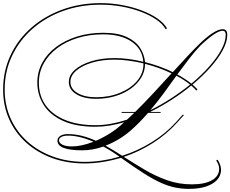

<svg xmlns="http://www.w3.org/2000/svg" viewBox="-63 -905 1476 1230"><path d="M1106 -169H1116L1073 -121Q1006 -46 917.5 10.5Q829 67 730 100Q796 142 864.5 182.5Q933 223 1007.5 249.5Q1082 276 1166 276Q1249 276 1295 249.5Q1341 223 1341 176Q1341 151 1322 123L1331 118Q1353 153 1353 182Q1353 238 1297.5 271.5Q1242 305 1147 305Q1101 305 1057.5 296Q1014 287 965.5 265Q917 243 856 204Q795 165 712 106Q655 123 596 132.5Q537 142 479 142Q365 142 270 107Q175 72 104.5 8.5Q34 -55 -4.5 -141.5Q-43 -228 -43 -331Q-43 -449 4 -550Q51 -651 136 -726Q221 -801 335 -843Q449 -885 582 -885Q652 -885 719.5 -872.5Q787 -860 845 -838Q903 -816 945.5 -786.5Q988 -757 1007 -723L998 -718Q980 -751 938.5 -779.5Q897 -808 840 -829.5Q783 -851 717 -863Q651 -875 582 -875Q451 -875 339 -834Q227 -793 143.5 -719Q60 -645 13.5 -546Q-33 -447 -33 -331Q-33 -231 5 -146Q43 -61 112 1Q181 63 274.5 97.5Q368 132 479 132Q535 132 591 123.5Q647 115 702 99L701 98Q650 61 599 34Q530 58 464 58Q305 58 305 -4Q305 -23 323.5 -34.5Q342 -46 370 -46Q418 -46 463 -34.5Q508 -23 551 -3Q596 -22 642 -51Q688 -80 729 -119Q731 -121 733 -122Q685 -108 639 -100.5Q593 -93 549 -93Q423 -93 340 -131Q257 -169 216.5 -233.5Q176 -298 176 -376Q176 -444 207.5 -502.5Q239 -561 296.5 -604Q354 -647 431 -671Q508 -695 598 -695Q691 -695 749 -668Q807 -641 834.5 -598Q862 -555 866 -507Q961 -483 1044 -443Q1093 -497 1137 -544Q1181 -591 1214 -623Q1261 -669 1299.5 -693.5Q1338 -718 1363 -718Q1393 -718 1393 -682Q1393 -638 1364.5 -584.5Q1336 -531 1286 -474.5Q1236 -418 1170 -363Q1188 -348 1202 -332L1195 -325Q1181 -341 1162 -357Q1104 -309 1037 -266Q970 -223 899 -188H966V-182H887L885 -181Q858 -150 829.5 -121Q801 -92 771 -66Q698 -4 613 28Q640 43 666.5 59.5Q693 76 720 93Q820 61 909.5 5.5Q999 -50 1065 -123ZM1223 -615Q1186 -577 1149 -529Q1112 -481 1073 -428Q1125 -400 1163 -369Q1228 -423 1277.5 -479Q1327 -535 1355 -587Q1383 -639 1383 -682Q1383 -708 1363 -708Q1322 -708 1223 -615ZM716 -182V-188H803Q858 -242 918.5 -307Q979 -372 1036 -435Q957 -473 866 -496V-494Q866 -448 841.5 -407.5Q817 -367 774 -336.5Q731 -306 674.5 -289Q618 -272 553 -272Q474 -272 426 -301.5Q378 -331 378 -380Q378 -423 416.5 -457.5Q455 -492 521.5 -512.5Q588 -533 670 -533Q714 -533 761 -527Q808 -521 855 -509Q849 -591 780.5 -638Q712 -685 598 -685Q510 -685 435 -662Q360 -639 304 -597Q248 -555 217 -498.5Q186 -442 186 -376Q186 -291 230 -230Q274 -169 355.5 -136Q437 -103 549 -103Q597 -103 647.5 -112Q698 -121 750 -138Q772 -158 797 -182ZM388 -380Q388 -336 433.5 -309Q479 -282 553 -282Q637 -282 706 -310.5Q775 -339 815.5 -387Q856 -435 856 -494Q856 -497 856 -499Q809 -510 761.5 -516.5Q714 -523 670 -523Q591 -523 527 -504Q463 -485 425.5 -452.5Q388 -420 388 -380ZM1067 -420Q1028 -365 986.5 -308.5Q945 -252 900 -199Q969 -233 1033.5 -275Q1098 -317 1155 -363Q1118 -393 1067 -420ZM396 33Q459 33 536 3Q443 -37 371 -36Q346 -36 330.5 -28Q315 -20 315 -6Q315 11 337 22Q359 33 396 33Z"/></svg>

Font: Ballet 16pt
Style: Regular
Weight: 400
Designer: Maximiliano R. Sproviero
Foundry: Omnibus-Type
Version: Version 1.100; ttfautohint (v1.8.3)